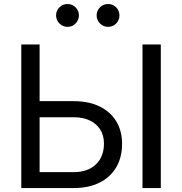

<svg xmlns="http://www.w3.org/2000/svg" viewBox="-20 -953 923 973"><path d="M155.8 -440.4H353.5Q428.7 -440.4 483.6 -414.1Q538.6 -387.7 568.6 -339.1Q598.6 -290.5 598.6 -224.1Q598.6 -155.3 568.8 -105Q539.1 -54.7 484.1 -27.3Q429.2 0 353.5 0H87.9V-727.5H180.7V-80.6H353.5Q424.3 -80.6 465.6 -119.6Q506.8 -158.7 506.8 -225.1Q506.8 -266.6 488 -296.4Q469.2 -326.2 435.1 -342.5Q400.9 -358.9 353.5 -358.9H155.8ZM794.9 -727.5V0H702.1V-727.5ZM527.8 -816.9Q503.9 -816.9 486.8 -834Q469.7 -851.1 469.7 -875Q469.7 -898.9 486.8 -915.8Q503.9 -932.6 527.8 -932.6Q551.8 -932.6 568.6 -915.8Q585.4 -898.9 585.4 -875Q585.4 -851.1 568.6 -834Q551.8 -816.9 527.8 -816.9ZM322.3 -816.9Q298.3 -816.9 281.2 -834Q264.2 -851.1 264.2 -875Q264.2 -898.9 281.2 -915.8Q298.3 -932.6 322.3 -932.6Q346.2 -932.6 363 -915.8Q379.9 -898.9 379.9 -875Q379.9 -851.1 363 -834Q346.2 -816.9 322.3 -816.9Z"/></svg>

Font: Adwaita Sans
Style: Regular
Weight: 400
Designer: Rasmus Andersson
Foundry: rsms
Version: Version 4.001;git-9221beed3